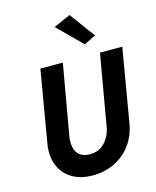

<svg xmlns="http://www.w3.org/2000/svg" viewBox="-142 -1070 969 1189"><g transform="rotate(-15 342.5 -475.5)"><path d="M312 -926 465 -774 540 -811 420 -974ZM160 -700 80 -230Q70 -154 95 -97Q120 -40 173.5 -8.5Q227 23 303 23Q381 23 444.5 -8Q508 -39 550 -96Q592 -153 605 -230L685 -700H542L462 -240Q452 -186 414.5 -146.5Q377 -107 317 -108Q278 -109 255.5 -127Q233 -145 226 -175Q219 -205 223 -239L304 -700Z"/></g></svg>

Font: Jost* 600 Semi Italic
Style: Italic
Weight: 600
Italic angle: -10°
Version: Version 3.200; ttfautohint (v0.97) -l 8 -r 50 -G 200 -x 14 -